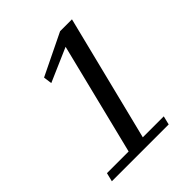

<svg xmlns="http://www.w3.org/2000/svg" viewBox="-195 -819 939 939"><g transform="rotate(-45 275.0 -349.0)"><path d="M46 -45H196L340 -625L165 -549L159 -593L375 -698H457L294 -45H439L428 0H35Z"/></g></svg>

Font: IBM Plex Serif Text
Style: Italic
Weight: 450
Italic angle: -14°
Designer: Mike Abbink, Paul van der Laan, Pieter van Rosmalen
Foundry: Bold Monday
Version: Version 3.001